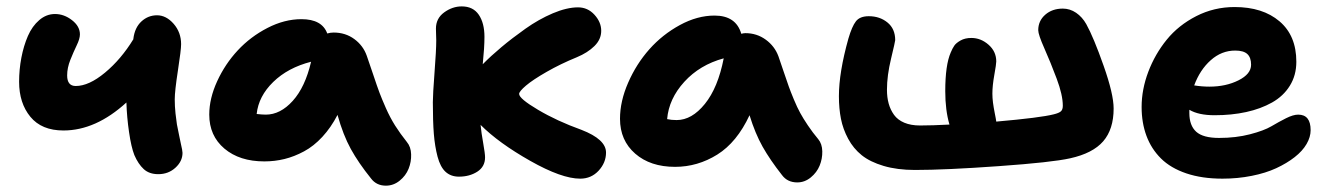

<svg xmlns="http://www.w3.org/2000/svg" viewBox="-20 -546 4170 603"><path d="M179.2 -136.2Q110.8 -136.2 75.4 -179.2Q40 -222.2 40 -289.1Q40 -327.6 47.1 -364.7Q54.2 -401.9 67.6 -432.9Q81.1 -463.9 103.3 -482.9Q125.5 -502 152.8 -502Q181.2 -502 206.1 -482.7Q231 -463.4 231 -438Q231 -424.3 220.9 -403.6Q210.9 -382.8 200.9 -357.9Q190.9 -333 190.9 -309.1Q190.9 -275.9 217.8 -275.9Q259.3 -275.9 309.8 -317.9Q360.4 -359.9 398.9 -422.9V-424.8Q403.3 -459.5 424.3 -478.8Q445.3 -498 473.1 -498Q502 -498 525.4 -471.2Q548.8 -444.3 548.8 -407.2Q548.8 -389.6 538.8 -324.7Q528.8 -259.8 528.8 -233.9Q528.8 -212.4 531.2 -189.7Q533.7 -167 535.6 -155.5Q537.6 -144 542.5 -121.1Q547.4 -98.1 547.9 -95.2Q553.2 -72.8 553.2 -65.9Q553.2 -39.6 531 -19.3Q508.8 1 477.1 1Q448.7 1 431.4 -14.9Q414.1 -30.8 401.9 -59.1Q392.1 -84 385.3 -130.9Q378.4 -177.7 377 -224.1Q280.8 -136.2 179.2 -136.2Z M810.1 -39.1Q732.4 -39.1 684.8 -79.3Q637.2 -119.6 637.2 -186Q637.2 -236.8 662.1 -291Q687 -345.2 726.8 -387.9Q766.6 -430.7 820.1 -458.3Q873.5 -485.8 926.8 -485.8Q991.2 -485.8 1007.8 -440.9Q1018.1 -443.8 1027.8 -443.8Q1064.9 -443.8 1092.8 -423.3Q1120.6 -402.8 1131.8 -371.1Q1138.7 -351.6 1151.9 -312.3Q1165 -272.9 1172.1 -254.2Q1179.2 -235.4 1192.1 -206.1Q1205.1 -176.8 1220.9 -151.6Q1236.8 -126.5 1257.8 -100.1Q1270.5 -85 1271.2 -61.3Q1272 -37.6 1263.2 -15.9Q1254.4 5.9 1235.1 21.5Q1215.8 37.1 1191.9 37.1Q1162.1 37.1 1145 14.2Q1106 -34.2 1081.8 -78.1Q1057.6 -122.1 1040 -185.1Q1019.5 -145.5 992.4 -116.2Q965.3 -86.9 934.8 -70.6Q904.3 -54.2 873.5 -46.6Q842.8 -39.1 810.1 -39.1ZM814.9 -186Q860.4 -186 899.4 -229.2Q938.5 -272.5 957 -352.1Q884.3 -333.5 838.1 -288.6Q792 -243.7 786.1 -188Q803.7 -186 814.9 -186Z M1421.4 8.8Q1396 8.8 1379.4 -6.3Q1362.8 -21.5 1354.2 -54Q1345.7 -86.4 1342.5 -125.7Q1339.4 -165 1339.4 -225.1Q1339.4 -249 1344.7 -318.6Q1350.1 -388.2 1350.1 -418.9Q1350.1 -424.3 1349.6 -437Q1349.1 -449.7 1349.1 -456.1Q1349.1 -488.3 1375 -507.1Q1400.9 -525.9 1430.2 -525.9Q1465.8 -525.9 1483.6 -499.8Q1501.5 -473.6 1501.5 -430.2Q1501.5 -397 1496.1 -344.2Q1521.5 -370.1 1554.7 -397.9Q1587.9 -425.8 1629.9 -455.6Q1671.9 -485.4 1716.1 -504.2Q1760.3 -522.9 1795.4 -522.9Q1825.7 -522.9 1846.9 -499.8Q1868.2 -476.6 1868.2 -449.2Q1868.2 -422.4 1846.9 -401.4Q1825.7 -380.4 1791.5 -366.2Q1740.2 -345.2 1696.8 -320.3Q1653.3 -295.4 1631.8 -277.1Q1610.4 -258.8 1610.4 -251Q1610.4 -236.3 1669.7 -201.2Q1729 -166 1806.2 -138.2Q1883.3 -108.4 1883.3 -66.9Q1883.3 -35.2 1860.1 -10Q1836.9 15.1 1802.2 15.1Q1744.1 15.1 1645.3 -40.8Q1546.4 -96.7 1489.3 -153.8Q1491.7 -128.9 1497.6 -96.2Q1503.4 -63.5 1503.4 -51.8Q1503.4 -22.5 1479 -6.8Q1454.6 8.8 1421.4 8.8Z M2100.1 -22Q2022.5 -22 1974.9 -63.5Q1927.2 -105 1927.2 -172.9Q1927.2 -228 1952.9 -286.6Q1978.5 -345.2 2019.5 -391.4Q2060.5 -437.5 2115.2 -467.3Q2169.9 -497.1 2224.1 -497.1Q2291.5 -497.1 2308.1 -439.9Q2315.9 -441.9 2320.8 -441.9Q2356.9 -441.9 2385 -421.4Q2413.1 -400.9 2424.8 -369.1Q2430.2 -353.5 2441.2 -321Q2452.1 -288.6 2457.3 -274.2Q2462.4 -259.8 2473.1 -233.9Q2483.9 -208 2493.2 -191.2Q2502.4 -174.3 2517.3 -152.1Q2532.2 -129.9 2549.8 -108.9Q2562 -94.2 2562.5 -70.8Q2563 -47.4 2554.2 -25.9Q2545.4 -4.4 2526.4 11.2Q2507.3 26.9 2483.9 26.9Q2453.1 26.9 2436 3.9Q2398.4 -43.9 2375 -85.4Q2351.6 -127 2334 -184.1Q2294.4 -99.1 2232.7 -60.5Q2170.9 -22 2100.1 -22ZM2105 -168.9Q2152.8 -168.9 2193.8 -219.7Q2234.9 -270.5 2252.9 -362.8Q2177.7 -342.3 2129.2 -289.1Q2080.6 -235.8 2075.2 -171.9Q2088.4 -168.9 2105 -168.9Z M2853.5 -12.2Q2797.9 -12.2 2755.1 -24.9Q2712.4 -37.6 2686.3 -58.6Q2660.2 -79.6 2643.8 -110.1Q2627.4 -140.6 2621.1 -172.9Q2614.7 -205.1 2614.7 -244.1Q2614.7 -318.4 2644.5 -424.8Q2655.8 -463.4 2668.2 -479.2Q2680.7 -495.1 2708.5 -495.1Q2743.2 -495.1 2767.3 -475.3Q2791.5 -455.6 2791.5 -419.9Q2791.5 -416 2778.6 -362.3Q2765.6 -308.6 2765.6 -264.2Q2765.6 -240.2 2771 -220.7Q2776.4 -201.2 2787.8 -185.3Q2799.3 -169.4 2820.1 -160.6Q2840.8 -151.9 2869.6 -151.9Q2907.7 -151.9 2961.9 -154.8Q2948.7 -199.7 2948.7 -259.8Q2948.7 -341.8 2965.8 -380.9Q2971.2 -394 2977.1 -402.6Q2982.9 -411.1 2996.8 -418.9Q3010.7 -426.8 3030.8 -426.8Q3060.5 -426.8 3084.7 -405.5Q3108.9 -384.3 3108.9 -353Q3108.9 -344.7 3102.8 -310.8Q3096.7 -276.9 3096.7 -252Q3096.7 -238.8 3098.6 -223.6Q3100.6 -208.5 3104.2 -190.4Q3107.9 -172.4 3108.9 -164.1Q3248 -176.3 3289.6 -187Q3305.7 -190.9 3311.8 -196.3Q3317.9 -201.7 3317.9 -213.9Q3317.9 -247.6 3298.6 -299.1Q3279.3 -350.6 3260 -394Q3240.7 -437.5 3240.7 -451.2Q3240.7 -480.5 3262.7 -499.8Q3284.7 -519 3317.9 -519Q3340.3 -519 3359.6 -505.9Q3378.9 -492.7 3391.6 -470.2Q3414.6 -428.7 3446 -339.6Q3477.5 -250.5 3477.5 -205.1Q3477.5 -140.1 3444.8 -102.3Q3412.1 -64.5 3340.8 -48.8Q3284.2 -36.1 3116.7 -24.2Q2949.2 -12.2 2853.5 -12.2Z M3819.3 15.1Q3754.9 15.1 3705.8 -1.5Q3656.7 -18.1 3626.2 -48.3Q3595.7 -78.6 3580.6 -119.4Q3565.4 -160.2 3565.4 -210Q3565.4 -265.1 3586.4 -320.6Q3607.4 -376 3644.3 -421.4Q3681.2 -466.8 3737.1 -495.4Q3793 -523.9 3857.4 -523.9Q3945.8 -523.9 3998.5 -479Q4051.3 -434.1 4051.3 -352.1Q4051.3 -309.6 4031 -276.9Q4010.7 -244.1 3975.1 -224.1Q3939.5 -204.1 3893.8 -194.1Q3848.1 -184.1 3794.4 -184.1Q3744.1 -184.1 3715.3 -201.2V-190.9Q3715.3 -151.9 3736.8 -132.3Q3758.3 -112.8 3808.6 -112.8Q3861.8 -112.8 3905.8 -124.3Q3949.7 -135.7 3972.9 -149.4Q3996.1 -163.1 4018.8 -174.6Q4041.5 -186 4057.1 -186Q4096.2 -186 4096.2 -137.2Q4096.2 -115.7 4083.5 -93.8Q4070.8 -71.8 4046.1 -52.5Q4021.5 -33.2 3988.3 -17.8Q3955.1 -2.4 3911.1 6.3Q3867.2 15.1 3819.3 15.1ZM3859.4 -387.2Q3816.4 -387.2 3782.5 -356.9Q3748.5 -326.7 3730.5 -277.8Q3754.9 -273.9 3778.3 -273.9Q3830.1 -273.9 3869.6 -293.7Q3909.2 -313.5 3909.2 -342.8Q3909.2 -365.2 3897.5 -376.2Q3885.7 -387.2 3859.4 -387.2Z"/></svg>

Font: Shantell Sans Irregular
Style: Bold
Weight: 700
Designer: Stephen Nixon, Anya Danilova, Shantell Martin
Foundry: Arrow Type
Version: Version 1.006;[9816181b4]